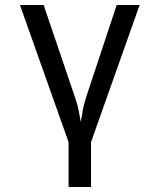

<svg xmlns="http://www.w3.org/2000/svg" viewBox="-20 -570 640 770"><path d="M255 180V0L60 -550H155L279 -185Q291 -151 296 -124.5Q301 -98 304 -81Q307 -98 311.5 -124.5Q316 -151 327 -185L448 -550H540L345 0V180Z"/></svg>

Font: JetBrainsMono NFM
Style: Regular
Weight: 400
Monospace: yes
Designer: Philipp Nurullin, Konstantin Bulenkov
Foundry: JetBrains
Version: Version 2.304; ttfautohint (v1.8.4.7-5d5b);Nerd Fonts 3.3.0